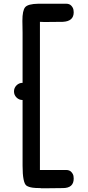

<svg xmlns="http://www.w3.org/2000/svg" viewBox="-20 -815 470 1029"><path d="M375 142Q375 193 317 193L228 194H198V193Q168 193 156 191Q134 188 122 180Q101 165 101 73V0V-190V-221V-231V-279Q82 -279 68.5 -292.5Q55 -306 55 -325Q55 -344 68.5 -357.5Q82 -371 101 -371V-381V-392V-602V-639Q101 -652 100.5 -673.5Q100 -695 100 -703Q100 -759 115 -776.5Q130 -794 185 -795H198H228H335Q353 -795 363 -783.5Q373 -772 374 -760L375 -749Q375 -701 317 -698L218 -697L194 -698V-620V-610V-392V-371V-301V-231V-210V8V19V96H228H335Q353 96 363 107.5Q373 119 374 130Z"/></svg>

Font: Soda Fountain
Style: Regular
Weight: 400
Version: Version 1.0